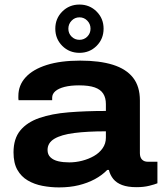

<svg xmlns="http://www.w3.org/2000/svg" viewBox="-20 -803 708 835"><path d="M236.7 12Q200.3 12 164.9 5.3Q129.4 -1.4 100.8 -18.2Q72.2 -34.9 55.5 -64.4Q38.8 -93.9 38.8 -140.4Q38.8 -199.9 68.2 -235.6Q97.6 -271.3 151.2 -289.9Q204.8 -308.5 278.6 -314.5Q352.3 -320.5 440.5 -320.5V-350.5Q440.5 -377.6 428.9 -395.7Q417.3 -413.9 392 -422.8Q366.7 -431.8 323.6 -431.8Q287.4 -431.8 261.1 -425.2Q234.8 -418.5 220.9 -406.6Q206.9 -394.6 206.9 -378.2V-367.1H60.7Q59.7 -371.9 59.8 -376.1Q59.9 -380.3 59.9 -385.8Q59.9 -432.3 91.5 -466.8Q123 -501.3 183.2 -520.4Q243.3 -539.4 328.8 -539.4Q413.1 -539.4 471 -521.3Q528.8 -503.1 558.6 -465.2Q588.4 -427.3 588.4 -366.2V-137Q588.4 -118.7 597.5 -109.2Q606.7 -99.6 622.7 -99.6H664.6V-5.9Q653.5 -1.2 629.2 4.9Q605 11 573.3 11Q535.7 11 511.1 1.7Q486.5 -7.6 472.7 -24.6Q458.9 -41.7 453.5 -64H446.3Q423.8 -40.7 392.2 -23.7Q360.6 -6.8 322.1 2.6Q283.6 12 236.7 12ZM281.2 -96.8Q309.2 -96.8 337.3 -104Q365.5 -111.3 388.7 -124.6Q412 -137.9 426.2 -158.2Q440.5 -178.6 440.5 -204.1V-231.9Q359.9 -231.9 303.1 -224.6Q246.2 -217.3 216.5 -199.5Q186.8 -181.8 186.8 -150.8Q186.8 -130.8 199.5 -118.8Q212.1 -106.7 233.5 -101.7Q255 -96.8 281.2 -96.8ZM325.6 -573.2Q281.2 -573.2 250.8 -603.5Q220.5 -633.9 220.5 -678.3Q220.5 -722.5 250.8 -752.8Q281.2 -783.2 325.6 -783.2Q369.8 -783.2 400.2 -752.8Q430.5 -722.5 430.5 -678.3Q430.5 -633.9 400.2 -603.5Q369.8 -573.2 325.6 -573.2ZM325.6 -629.8Q345.7 -629.8 359.7 -643.9Q373.7 -658 373.7 -678.3Q373.7 -698.7 359.7 -713.1Q345.7 -727.6 325.6 -727.6Q305.3 -727.6 291.3 -713Q277.3 -698.4 277.3 -678.1Q277.3 -657.7 291.3 -643.8Q305.3 -629.8 325.6 -629.8Z"/></svg>

Font: Archivo SemiBold SemiExpanded
Style: Regular
Weight: 600
Width: 6
Version: Version 2.001